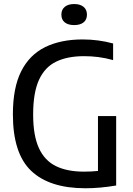

<svg xmlns="http://www.w3.org/2000/svg" viewBox="-20 -950 674 976"><path d="M414.5 7Q232 7 138.8 -81.2Q45.5 -169.5 45.5 -369Q45.5 -504 87.8 -587.8Q130 -671.5 209.5 -710.5Q289 -749.5 400 -749.5Q480 -749.5 555 -729V-644.5Q515.5 -655.5 479.5 -660Q443.5 -664.5 407 -664.5Q323.5 -664.5 265.8 -636.8Q208 -609 178.2 -544Q148.5 -479 148.5 -368Q148.5 -261.5 177.5 -197.8Q206.5 -134 263.8 -105.8Q321 -77.5 407 -77.5Q444 -77.5 478 -81V-360H570.5V-7Q487.5 7 414.5 7ZM357 -822.5Q326.5 -822.5 309.2 -836.2Q292 -850 292 -875.5Q292 -901 309.2 -915.2Q326.5 -929.5 357 -929.5Q387.5 -929.5 404.8 -915.2Q422 -901 422 -875.5Q422 -850 404.8 -836.2Q387.5 -822.5 357 -822.5Z"/></svg>

Font: Encode Sans Semi Condensed Medium
Style: Regular
Weight: 500
Width: 4
Designer: Multiple Designers
Foundry: Impallari Type
Version: Version 3.000; ttfautohint (v1.8.3) -l 8 -r 50 -G 200 -x 14 